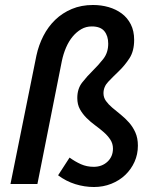

<svg xmlns="http://www.w3.org/2000/svg" viewBox="-20 -738 623 770"><path d="M357 12Q319 12 282 0.5Q245 -11 213 -35L259 -106Q281 -90 304.5 -79.5Q328 -69 356 -69Q389 -69 411 -89.5Q433 -110 433 -142Q433 -162 422.5 -178Q412 -194 396 -208Q380 -222 361.5 -235.5Q343 -249 327 -265Q311 -281 300.5 -300Q290 -319 290 -345Q290 -382 309.5 -407Q329 -432 352 -454.5Q375 -477 394.5 -502Q414 -527 414 -563Q414 -594 398.5 -613Q383 -632 348 -632Q325 -632 306 -621Q287 -610 271.5 -591.5Q256 -573 245 -547.5Q234 -522 228 -493L130 0H22L126 -515Q135 -557 154 -594Q173 -631 201.5 -658.5Q230 -686 268 -702Q306 -718 353 -718Q386 -718 415.5 -709.5Q445 -701 468 -684Q491 -667 504.5 -640.5Q518 -614 518 -578Q518 -533 499 -504Q480 -475 456.5 -452.5Q433 -430 414 -410Q395 -390 395 -364Q395 -347 405 -333Q415 -319 430.5 -306Q446 -293 464 -278.5Q482 -264 497.5 -246.5Q513 -229 523 -206.5Q533 -184 533 -154Q533 -119 519.5 -89Q506 -59 482.5 -36.5Q459 -14 426.5 -1Q394 12 357 12Z"/></svg>

Font: TypoPRO Source Sans Pro
Style: Italic
Weight: 600
Italic angle: -11°
Designer: Paul D. Hunt
Foundry: Adobe Systems Incorporated
Version: Version 1.075;PS 2.000;hotconv 1.0.86;makeotf.lib2.5.63406